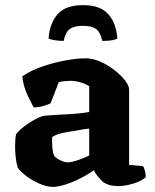

<svg xmlns="http://www.w3.org/2000/svg" viewBox="-20 -728 606 751"><path d="M187 3Q163 3 134.5 -9.5Q106 -22 82 -40Q58 -58 49 -73Q44 -89 41.5 -112Q39 -135 39 -156Q39 -187 43 -203Q52 -216 72 -231.5Q92 -247 112.5 -258.5Q133 -270 144 -273Q153 -276 176 -277Q199 -278 222 -280Q255 -281 284.5 -284Q314 -287 329 -290V-391Q308 -403 289.5 -407.5Q271 -412 257 -412Q248 -412 233 -410.5Q218 -409 210 -407L178 -324Q171 -320 153.5 -314.5Q136 -309 112 -308Q103 -323 87.5 -356Q72 -389 67 -429Q99 -452 146 -468Q193 -484 238.5 -492Q284 -500 314 -500Q342 -500 372 -487Q402 -474 427.5 -454Q453 -434 469 -413.5Q485 -393 485 -377V-83L540 -78Q543 -72 546.5 -61Q550 -50 550 -35Q540 -25 521 -17Q502 -9 481 -4.5Q460 0 445 0Q399 0 378 -21Q357 -42 347 -62Q325 -46 295.5 -31Q266 -16 237 -6.5Q208 3 187 3ZM246 -93Q260 -93 286 -102Q312 -111 329 -120V-225Q316 -224 302.5 -221.5Q289 -219 272 -216Q247 -213 223 -207.5Q199 -202 184 -192Q183 -175 184.5 -154Q186 -133 192 -118Q202 -107 218 -100Q234 -93 246 -93ZM305 -708Q372 -708 403.5 -672.5Q435 -637 439 -577Q434 -574 420.5 -571Q407 -568 380 -568Q373 -602 356 -614.5Q339 -627 305 -627Q270 -627 253 -614.5Q236 -602 229 -568Q209 -568 192.5 -571Q176 -574 170 -577Q174 -636 205 -672Q236 -708 305 -708Z"/></svg>

Font: Texturina ExtraBold
Style: Regular
Weight: 800
Designer: Guillermo Torres Carreño
Foundry: Omnibus-Type
Version: Version 1.002; ttfautohint (v1.8.3)